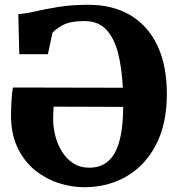

<svg xmlns="http://www.w3.org/2000/svg" viewBox="-20 -771 744 802"><path d="M331.5 11Q279 11 226 -6Q173 -23 128.5 -58.2Q84 -93.5 56 -148.5Q28 -203.5 26 -279.5Q26 -312.5 28 -349.5Q30 -386.5 34 -405.5L493 -404.5Q489 -488 472.8 -550.5Q456.5 -613 423 -648Q389.5 -683 333.5 -683Q273 -683 241.8 -665.8Q210.5 -648.5 199 -633.5L180 -544.5H60.5L56.5 -712Q84.5 -713.5 126.2 -723.2Q168 -733 223.8 -742Q279.5 -751 349.5 -751Q450.5 -751 524 -707.8Q597.5 -664.5 637.2 -581.2Q677 -498 677 -378Q677 -254.5 632.2 -167.5Q587.5 -80.5 509.5 -34.8Q431.5 11 331.5 11ZM354 -70.5Q425 -70.5 459.5 -132.5Q494 -194.5 494.5 -324.5L204 -325.5Q202 -301.5 202 -272.5Q202 -239.5 211 -204Q220 -168.5 238.5 -138.2Q257 -108 285.8 -89.2Q314.5 -70.5 354 -70.5Z"/></svg>

Font: Merriweather Black
Style: Regular
Weight: 900
Designer: Eben Sorkin
Foundry: Eben Sorkin
Version: Version 2.200;gftools[0.9.31]